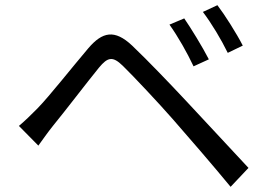

<svg xmlns="http://www.w3.org/2000/svg" viewBox="-20 -749 1040 741"><path d="M691 -678 634 -654C667 -608 702 -546 727 -493L786 -520C762 -567 716 -642 691 -678ZM819 -729 763 -703C797 -658 833 -598 859 -545L917 -573C893 -620 846 -694 819 -729ZM53 -263 128 -187C143 -208 165 -239 185 -264C231 -320 314 -429 362 -488C396 -529 415 -533 454 -495C496 -454 589 -355 647 -289C711 -216 799 -114 870 -28L939 -101C862 -183 762 -292 695 -363C636 -426 551 -515 490 -573C422 -637 375 -626 321 -563C258 -489 171 -378 124 -330C97 -303 79 -285 53 -263Z"/></svg>

Font: Noto Sans CJK SC
Style: Regular
Weight: 400
Designer: Ryoko NISHIZUKA 西塚涼子 (kana, bopomofo & ideographs); Paul D. Hunt (Latin, Greek & Cyrillic); Sandoll Communications 산돌커뮤니
Foundry: Adobe
Version: Version 2.004;hotconv 1.0.118;makeotfexe 2.5.65603